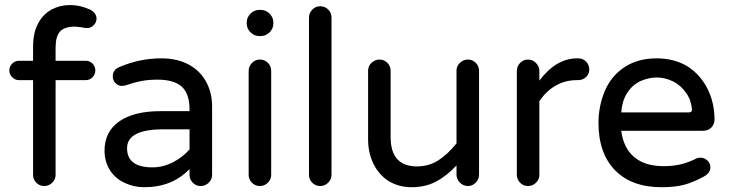

<svg xmlns="http://www.w3.org/2000/svg" viewBox="-20 -744 2939 774"><path d="M113.3 -39.1V-420.9H56.6Q41 -420.9 29.3 -432.6Q17.6 -444.3 17.6 -460Q17.6 -476.6 29.3 -487.8Q41 -499 56.6 -499H113.3V-554.7Q113.3 -614.3 134.8 -651.4Q154.3 -687.5 188 -705.6Q221.7 -723.6 260.7 -723.6Q304.7 -723.6 345.7 -704.1Q369.1 -690.4 369.1 -668.9Q369.1 -654.3 357.9 -642.6Q346.7 -630.9 332 -630.9Q321.3 -630.9 309.6 -633.8L283.2 -636.7Q240.2 -636.7 222.2 -617.2Q204.1 -597.7 204.1 -551.8V-499H325.2Q341.8 -499 353 -487.8Q364.3 -476.6 364.3 -460Q364.3 -444.3 353 -432.6Q341.8 -420.9 325.2 -420.9H204.1V-39.1Q204.1 -20.5 190.4 -7.3Q176.8 5.9 158.2 5.9Q139.6 5.9 126.5 -7.3Q113.3 -20.5 113.3 -39.1Z M482.4 -6.8Q444.3 -24.4 422.9 -58.6Q401.4 -92.8 401.4 -136.7Q401.4 -212.9 460.4 -254.4Q519.5 -295.9 627 -295.9H744.1V-302.7Q744.1 -365.2 713.4 -394Q682.6 -422.9 614.3 -422.9Q579.1 -422.9 550.8 -417.5Q522.5 -412.1 484.4 -399.4L471.7 -397.5Q457 -397.5 445.8 -408.7Q434.6 -419.9 434.6 -435.5Q434.6 -462.9 460.9 -473.6Q543 -508.8 629.9 -508.8Q697.3 -508.8 745.1 -481.4Q790 -455.1 812.5 -411.6Q835 -368.2 835 -315.4V-39.1Q835 -20.5 821.3 -7.3Q807.6 5.9 789.1 5.9Q770.5 5.9 757.3 -7.3Q744.1 -20.5 744.1 -39.1V-62.5Q673.8 10.7 561.5 10.7Q519.5 10.7 482.4 -6.8ZM744.1 -141.6V-222.7H638.7Q492.2 -222.7 492.2 -146.5Q492.2 -69.3 594.7 -69.3Q636.7 -69.3 676.3 -89.4Q715.8 -109.4 744.1 -141.6Z M974.6 -649.4V-653.3Q974.6 -673.8 989.7 -689Q1004.9 -704.1 1025.4 -704.1H1031.2Q1051.8 -704.1 1066.9 -689Q1082 -673.8 1082 -653.3V-649.4Q1082 -628.9 1066.9 -613.8Q1051.8 -598.6 1031.2 -598.6H1025.4Q1004.9 -598.6 989.7 -613.8Q974.6 -628.9 974.6 -649.4ZM982.4 -39.1V-458Q982.4 -476.6 995.6 -490.2Q1008.8 -503.9 1027.3 -503.9Q1046.9 -503.9 1060.1 -490.7Q1073.2 -477.5 1073.2 -458V-39.1Q1073.2 -20.5 1059.6 -7.3Q1045.9 5.9 1027.3 5.9Q1008.8 5.9 995.6 -7.3Q982.4 -20.5 982.4 -39.1Z M1225.6 -39.1V-672.9Q1225.6 -691.4 1238.8 -705.1Q1252 -718.8 1270.5 -718.8Q1290 -718.8 1303.2 -705.6Q1316.4 -692.4 1316.4 -672.9V-39.1Q1316.4 -20.5 1302.7 -7.3Q1289.1 5.9 1270.5 5.9Q1252 5.9 1238.8 -7.3Q1225.6 -20.5 1225.6 -39.1Z M1545.9 -14.6Q1506.8 -40 1485.4 -84Q1463.9 -127.9 1463.9 -181.6V-459Q1463.9 -477.5 1477.5 -490.7Q1491.2 -503.9 1509.8 -503.9Q1528.3 -503.9 1541.5 -490.7Q1554.7 -477.5 1554.7 -459V-191.4Q1554.7 -73.2 1661.1 -73.2Q1708 -73.2 1745.6 -96.7Q1783.2 -120.1 1820.3 -166V-459Q1820.3 -477.5 1834 -490.7Q1847.7 -503.9 1866.2 -503.9Q1884.8 -503.9 1897.9 -490.7Q1911.1 -477.5 1911.1 -459V-40Q1911.1 -21.5 1897.9 -7.8Q1884.8 5.9 1866.2 5.9Q1847.7 5.9 1834 -7.8Q1820.3 -21.5 1820.3 -40V-77.1Q1780.3 -34.2 1737.3 -11.7Q1694.3 10.7 1639.6 10.7Q1586.9 10.7 1545.9 -14.6Z M2063.5 -39.1V-458Q2063.5 -476.6 2076.7 -490.2Q2089.8 -503.9 2108.4 -503.9Q2127 -503.9 2140.6 -490.2Q2154.3 -476.6 2154.3 -458V-418.9Q2221.7 -508.8 2306.6 -508.8H2311.5Q2330.1 -508.8 2342.8 -495.6Q2355.5 -482.4 2355.5 -463.9Q2355.5 -445.3 2342.3 -433.1Q2329.1 -420.9 2309.6 -420.9H2304.7Q2258.8 -420.9 2220.2 -398.9Q2181.6 -377 2154.3 -335.9V-39.1Q2154.3 -20.5 2140.6 -7.3Q2127 5.9 2108.4 5.9Q2089.8 5.9 2076.7 -7.3Q2063.5 -20.5 2063.5 -39.1Z M2392.6 -249Q2392.6 -315.4 2418 -377Q2444.3 -438.5 2498 -473.6Q2551.8 -508.8 2627 -508.8Q2699.2 -508.8 2752.9 -475.6Q2803.7 -442.4 2832 -386.2Q2860.4 -330.1 2860.4 -261.7Q2860.4 -243.2 2847.7 -230Q2835 -216.8 2814.5 -216.8H2484.4Q2493.2 -147.5 2536.6 -110.8Q2580.1 -74.2 2654.3 -74.2Q2693.4 -74.2 2724.1 -81.5Q2754.9 -88.9 2786.1 -104.5Q2793 -108.4 2803.7 -108.4Q2819.3 -108.4 2831.5 -97.2Q2843.8 -85.9 2843.8 -69.3Q2843.8 -46.9 2817.4 -32.2Q2776.4 -9.8 2739.3 0.5Q2702.1 10.7 2646.5 10.7Q2526.4 10.7 2459.5 -57.6Q2392.6 -126 2392.6 -249ZM2769.5 -303.7Q2765.6 -342.8 2746.1 -369.1Q2724.6 -400.4 2692.9 -416Q2661.1 -431.6 2627 -431.6Q2595.7 -431.6 2561.5 -417Q2527.3 -400.4 2507.3 -367.7Q2487.3 -335 2484.4 -291H2757.8Q2770.5 -291 2769.5 -303.7Z"/></svg>

Font: jf-openhuninn-1.0
Style: Regular
Weight: 400
Designer: [Kosugi Maru]
      Designed by Motoya company      

      [Varela Round]
      Joe Prince(Latin component); Avraham Co
Foundry: justfont CO.,LTD.
Version: 1.0